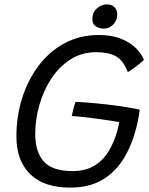

<svg xmlns="http://www.w3.org/2000/svg" viewBox="-20 -828 678 872"><path d="M298 24Q179.5 24 117 -37.2Q54.5 -98.5 54.5 -208Q54.5 -298.5 80.2 -381.2Q106 -464 154.8 -529Q203.5 -594 272.8 -631.5Q342 -669 429 -669Q489 -669 531.5 -651.2Q574 -633.5 599.5 -607.2Q625 -581 633.5 -555.5Q624 -546.5 601.5 -528.8Q579 -511 560.5 -500.5Q540 -554 506.5 -572.5Q473 -591 417 -591Q351.5 -591 300.2 -558.2Q249 -525.5 213.2 -471.2Q177.5 -417 158.8 -351Q140 -285 140 -219Q140 -138 179 -94.5Q218 -51 308.5 -51Q370.5 -51 410.8 -76.8Q451 -102.5 475.2 -144Q499.5 -185.5 512.5 -233.5Q515 -242.5 517.5 -253.5Q520 -264.5 521.5 -273.5Q510 -275.5 483.2 -279.8Q456.5 -284 423.2 -288.5Q390 -293 358.5 -296.5Q327 -300 306 -301Q308 -312.5 313.2 -332.8Q318.5 -353 323 -365.5Q360.5 -364 413.5 -359Q466.5 -354 520.2 -346.5Q574 -339 614.5 -330Q608.5 -283.5 597.5 -242Q577 -164 539.2 -104Q501.5 -44 442.5 -10Q383.5 24 298 24ZM465.5 -808Q487.5 -808 500 -795.2Q512.5 -782.5 512.5 -763Q512.5 -734.5 493.8 -716.2Q475 -698 452 -698Q430 -698 414.8 -708.5Q399.5 -719 399.5 -740.5Q399.5 -772.5 420.5 -790.2Q441.5 -808 465.5 -808Z"/></svg>

Font: Grandstander Light
Style: Italic
Weight: 300
Italic angle: -15°
Designer: Tyler Finck
Foundry: Etcetera Type Co
Version: Version 1.200; ttfautohint (v1.8.3)